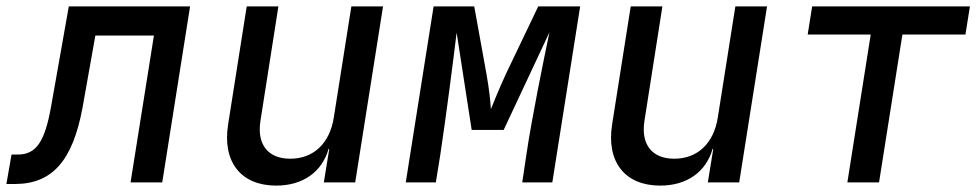

<svg xmlns="http://www.w3.org/2000/svg" viewBox="-41 -570 3061 600"><path d="M-21 5H5C122 5 186 -67 217 -234L257 -459H440L367 0H466L553 -550H174L119 -239C99 -126 72 -87 14 -87H-5Z M822 10C905 10 965 -32 986 -105H988L971 0H1069L1156 -550H1057L1002 -202C989 -121 938 -74 866 -74C797 -74 761 -118 773 -193L829 -550H730L672 -182C653 -64 712 10 822 10Z M1227 0H1321L1335 -87C1354 -213 1375 -378 1386 -468L1433 -164H1533L1676 -469C1656 -373 1621 -202 1604 -87L1591 0H1685L1772 -550H1641L1541 -341C1520 -296 1502 -251 1493 -229C1492 -251 1487 -296 1479 -340L1441 -550H1314Z M2022 10C2105 10 2165 -32 2186 -105H2188L2171 0H2269L2356 -550H2257L2202 -202C2189 -121 2138 -74 2066 -74C1997 -74 1961 -118 1973 -193L2029 -550H1930L1872 -182C1853 -64 1912 10 2022 10Z M2607 0H2706L2779 -462H2976L2990 -550H2497L2483 -462H2680Z"/></svg>

Font: JetBrains Mono Medium
Style: Italic
Weight: 436
Italic angle: -9°
Monospace: yes
Designer: Philipp Nurullin, Konstantin Bulenkov
Foundry: JetBrains
Version: Version 2.305